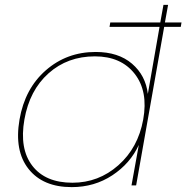

<svg xmlns="http://www.w3.org/2000/svg" viewBox="-20 -760 764 787"><path d="M60 -270Q82 -397 168 -472Q254 -547 372 -547Q465 -547 521 -499Q577 -451 586 -375L634 -650H429L432 -668H637L650 -740H669L656 -668H724L721 -650H653L538 0H519L549 -166Q514 -90 440.5 -41.5Q367 7 274 7Q156 7 97 -67.5Q38 -142 60 -270ZM369 -529Q257 -529 179 -459.5Q101 -390 80 -270Q59 -150 112.5 -80.5Q166 -11 277 -11Q384 -11 465 -82.5Q546 -154 567 -270Q588 -386 532 -457.5Q476 -529 369 -529Z"/></svg>

Font: Poppins Thin
Style: Italic
Weight: 250
Italic angle: -10°
Designer: Ninad Kale (Devanagari), Jonny Pinhorn (Latin)
Foundry: Indian Type Foundry
Version: Version 3.200;PS 1.000;hotconv 16.6.54;makeotf.lib2.5.65590